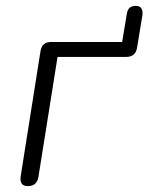

<svg xmlns="http://www.w3.org/2000/svg" viewBox="-20 -628 506 654"><path d="M75 6Q44 6 51 -31L118 -454Q123 -485 154 -485H396L412 -581Q416 -608 442 -608Q469 -608 465 -576L447 -466Q442 -434 409 -434H176L111 -26Q106 6 75 6Z"/></svg>

Font: Nunito Light
Style: Italic
Weight: 300
Italic angle: -9°
Designer: Vernon Adams
Foundry: Vernon Adams
Version: Version 3.601; ttfautohint (v1.8.2.53-6de2)